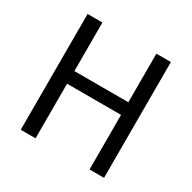

<svg xmlns="http://www.w3.org/2000/svg" viewBox="-162 -893 1052 1053"><g transform="rotate(30 364.0 -366.5)"><path d="M99.6 0V-733.4H193.4V-425.8H535.2V-733.4H627V0H535.2V-345.7H193.4V0Z"/></g></svg>

Font: Taipei Sans TC Beta
Style: Regular
Weight: 400
Designer: JT Foundry
Foundry: JT Foundry
Version: Version 1.000